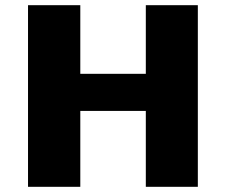

<svg xmlns="http://www.w3.org/2000/svg" viewBox="-20 -720 890 740"><path d="M542 -700H742.5V0H542V-292.5H289.5V0H88V-700H289.5V-435.5H542Z"/></svg>

Font: League Mono Wide ExtraBold
Style: Regular
Weight: 800
Width: 8
Designer: Tyler Finck
Foundry: The League of Moveable Type / Tyler Finck
Version: Version 2.210